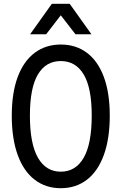

<svg xmlns="http://www.w3.org/2000/svg" viewBox="-20 -976 640 1011"><path d="M42 -367.5Q42 -486.5 73.2 -570.5Q104.5 -654.5 162.8 -698Q221 -741.5 300 -741.5Q379.5 -741.5 437.5 -698.2Q495.5 -655 526.8 -570.8Q558 -486.5 558 -367.5Q558 -246 526.8 -160Q495.5 -74 437.5 -29.5Q379.5 15 300 15Q221 15 162.8 -29.5Q104.5 -74 73.2 -160Q42 -246 42 -367.5ZM463 -367.5Q463 -513 420.8 -583.8Q378.5 -654.5 300 -654.5Q221.5 -654.5 179.5 -583.8Q137.5 -513 137.5 -367.5Q137.5 -219 179.8 -145.5Q222 -72 300 -72Q378.5 -72 420.8 -145.5Q463 -219 463 -367.5ZM223 -795.5H138.5L253 -956H347L461.5 -795.5H377.5L300 -895.5Z"/></svg>

Font: SplineSansMono30
Style: Regular
Weight: 400
Designer: Eben Sorkin, Mirko Velimirovic
Foundry: Sorkin Type
Version: Version 1.000